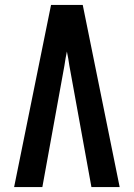

<svg xmlns="http://www.w3.org/2000/svg" viewBox="-20 -755 540 775"><path d="M37 0 186 -735H314L463 0H349L260 -490Q258 -504 255.5 -518.5Q253 -533 250 -547Q247 -533 244.5 -518.5Q242 -504 240 -490L151 0Z"/></svg>

Font: Iosevka Term
Style: Bold
Weight: 700
Monospace: yes
Designer: Belleve Invis
Foundry: Belleve Invis
Version: Version 30.0.1